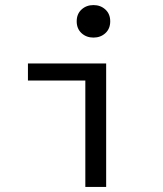

<svg xmlns="http://www.w3.org/2000/svg" viewBox="-20 -736 640 756"><path d="M316 0V-419H90V-486H398V0ZM348 -588Q320 -588 301 -605.5Q282 -623 282 -652Q282 -681 301 -698.5Q320 -716 348 -716Q376 -716 395 -698.5Q414 -681 414 -652Q414 -623 395 -605.5Q376 -588 348 -588Z"/></svg>

Font: Source Code Pro
Style: Regular
Weight: 400
Monospace: yes
Designer: Paul D. Hunt, Teo Tuominen
Foundry: Adobe Systems Incorporated
Version: Version 2.030;PS 1.000;hotconv 16.6.51;makeotf.lib2.5.65220